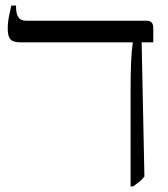

<svg xmlns="http://www.w3.org/2000/svg" viewBox="-20 -667 607 694"><path d="M452 7V-335Q452 -402 454 -445Q456 -488 460 -513V-514H54Q27 -514 17.5 -525Q8 -536 8 -562Q8 -586 12.5 -608.5Q17 -631 21 -647H38V-642Q38 -617 46.5 -604.5Q55 -592 75 -592H511Q534 -592 534 -566V-514H492L502 -29Q494 -18 483 -9.5Q472 -1 461 7Z"/></svg>

Font: Noto Serif Hebrew ExtraCondensed
Style: Regular
Weight: 400
Width: 2
Designer: Monotype Design Team
Foundry: Monotype Imaging Inc.
Version: Version 2.004; ttfautohint (v1.8.4.7-5d5b)